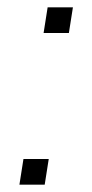

<svg xmlns="http://www.w3.org/2000/svg" viewBox="-20 -504 251 524"><path d="M99 -414 110 -484H179L168 -414ZM33 0 44 -70H113L102 0Z"/></svg>

Font: Nunito Sans 12pt ExtraLight 12pt ExtraLight
Style: Italic
Weight: 250
Italic angle: -9°
Version: Version 3.101;gftools[0.9.27]